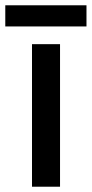

<svg xmlns="http://www.w3.org/2000/svg" viewBox="-38 -706 347 726"><path d="M189 0H83V-539H189ZM289 -686V-606H-18V-686Z"/></svg>

Font: Noto Sans Telugu Medium
Style: Regular
Weight: 500
Designer: Jelle Bosma - Monotype Design Team
Foundry: Monotype Imaging Inc.
Version: Version 2.005; ttfautohint (v1.8.4.7-5d5b)